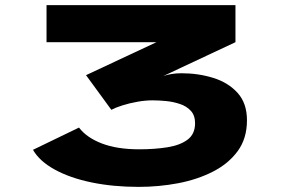

<svg xmlns="http://www.w3.org/2000/svg" viewBox="-20 -720 1140 751"><path d="M522.5 11Q422.5 11 338 -6.5Q253.5 -24 194 -56.8Q134.5 -89.5 109 -134L289 -221Q319 -181.5 378.5 -158.8Q438 -136 524 -136Q585.5 -136 635.2 -144Q685 -152 714 -174Q743 -196 743 -238Q743 -268.5 726.5 -286.5Q710 -304.5 684 -313.2Q658 -322 629.2 -324.8Q600.5 -327.5 576.5 -327.5Q548.5 -327.5 517.5 -322Q486.5 -316.5 459.5 -308Q432.5 -299.5 415.5 -290.5L316.5 -426L592 -555H162V-700H901V-555L618.5 -422.5Q633 -427.5 651 -430.5Q669 -433.5 689.5 -433.5Q756 -433.5 814.5 -415.2Q873 -397 909.5 -356.5Q946 -316 946 -249.5Q946 -178.5 909.8 -129Q873.5 -79.5 812.5 -48.5Q751.5 -17.5 676.2 -3.2Q601 11 522.5 11Z"/></svg>

Font: Trispace Expanded ExtraBold
Style: Regular
Weight: 800
Width: 7
Designer: Tyler Finck
Foundry: Etcetera Type Company
Version: Version 1.210; ttfautohint (v1.8.3)